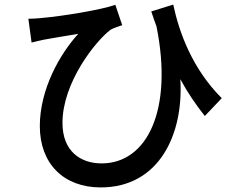

<svg xmlns="http://www.w3.org/2000/svg" viewBox="-20 -768 1040 839"><path d="M949 -339C820 -468 763 -626 737 -748L641 -718C649 -695 656 -673 664 -652C737 -289 624 -54 424 -54C333 -54 253 -106 253 -231C253 -407 397 -588 463 -638C477 -646 500 -653 514 -658L484 -747C423 -725 252 -697 158 -689C140 -687 120 -686 104 -686L118 -582C140 -588 156 -591 174 -595C212 -602 278 -613 322 -620C242 -533 154 -378 154 -217C154 -53 258 51 420 51C676 51 783 -182 768 -422C801 -361 837 -309 875 -261Z"/></svg>

Font: Noto Sans CJK KR Medium
Style: Regular
Weight: 500
Designer: Ryoko NISHIZUKA (kana & ideographs); Paul D. Hunt (Latin, Greek & Cyrillic); Wenlong ZHANG (bopomofo); Sandoll Communica
Foundry: Adobe Systems Incorporated
Version: Version 1.004;PS 1.004;hotconv 1.0.82;makeotf.lib2.5.63406